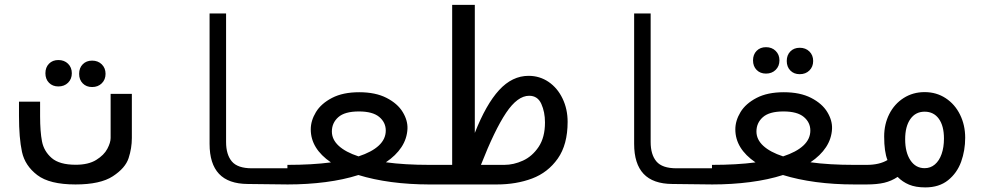

<svg xmlns="http://www.w3.org/2000/svg" viewBox="-20 -782 4240 814"><path d="M60.5 -291V-351H150V-289.5Q150 -224.5 158 -182.8Q166 -141 199 -112.2Q232 -83.5 301 -83.5Q355 -83.5 388 -104Q421 -124.5 435 -151Q449 -177.5 449 -197V-384H539V-197Q539 -153.5 525.2 -111.5Q511.5 -69.5 458.5 -34.8Q405.5 0 300 0Q190 0 138 -39.8Q86 -79.5 73.2 -138Q60.5 -196.5 60.5 -291ZM172.5 -471.5Q172.5 -496.5 187.8 -512Q203 -527.5 227.5 -527.5Q252.5 -527.5 268.5 -511.8Q284.5 -496 284.5 -471.5Q284.5 -447 268.5 -431.2Q252.5 -415.5 227.5 -415.5Q203 -415.5 187.8 -431Q172.5 -446.5 172.5 -471.5ZM315.5 -469Q315.5 -494 330.8 -509.5Q346 -525 370.5 -525Q395.5 -525 411.5 -509.2Q427.5 -493.5 427.5 -469Q427.5 -444.5 411.5 -428.8Q395.5 -413 370.5 -413Q346 -413 330.8 -428.5Q315.5 -444 315.5 -469Z M868.5 -172V-725H938.5V-180Q938.5 -126.5 963 -97.5Q987.5 -68.5 1048 -68.5H1201.5V0L1030.5 -2Q948.5 -2.5 908.5 -45Q868.5 -87.5 868.5 -172Z M1383 -93.5Q1297.5 -152 1297.5 -233.5Q1297.5 -270.5 1319.5 -306.8Q1341.5 -343 1387.8 -367Q1434 -391 1503 -391Q1572 -391 1618.8 -367Q1665.5 -343 1687.2 -307.2Q1709 -271.5 1707.5 -236Q1705.5 -194 1682 -158.2Q1658.5 -122.5 1616 -94Q1695 -83 1801.5 -83V0Q1716 0 1639.2 -10.2Q1562.5 -20.5 1499.5 -40Q1437 -20 1360.2 -10Q1283.5 0 1198.5 0V-83Q1303 -83 1383 -93.5ZM1500 -119Q1556.5 -137.5 1586 -165Q1615.5 -192.5 1615.5 -228.5Q1615.5 -263 1587.8 -286.2Q1560 -309.5 1501.5 -309.5Q1441.5 -309.5 1414.2 -285.2Q1387 -261 1387 -224.5Q1387 -190.5 1416 -163.8Q1445 -137 1500 -119Z M1792 -83H1897V-761.5H1993V-218.5Q2040.5 -339.5 2096 -400Q2151.5 -460.5 2221 -460.5Q2268 -460.5 2305.8 -434.8Q2343.5 -409 2365 -364.2Q2386.5 -319.5 2386.5 -265.5Q2386.5 -169 2344.8 -109.8Q2303 -50.5 2235.8 -25.2Q2168.5 0 2086.5 0H1792ZM2290.5 -263Q2290.5 -307 2275 -341.5Q2259.5 -376 2223.5 -376Q2174 -376 2125.5 -303.5Q2077 -231 2019 -83H2118Q2157.5 -83 2197 -101Q2236.5 -119 2263.5 -159.2Q2290.5 -199.5 2290.5 -263Z M2668.5 -172V-725H2738.5V-180Q2738.5 -126.5 2763 -97.5Q2787.5 -68.5 2848 -68.5H3001.5V0L2830.5 -2Q2748.5 -2.5 2708.5 -45Q2668.5 -87.5 2668.5 -172Z M3183 -93.5Q3097.5 -152 3097.5 -233.5Q3097.5 -270.5 3119.5 -306.8Q3141.5 -343 3187.8 -367Q3234 -391 3303 -391Q3372 -391 3418.8 -367Q3465.5 -343 3487.2 -307.2Q3509 -271.5 3507.5 -236Q3505.5 -194 3482 -158.2Q3458.5 -122.5 3416 -94Q3495 -83 3601.5 -83V0Q3516 0 3439.2 -10.2Q3362.5 -20.5 3299.5 -40Q3237 -20 3160.2 -10Q3083.5 0 2998.5 0V-83Q3103 -83 3183 -93.5ZM3300 -119Q3356.5 -137.5 3386 -165Q3415.5 -192.5 3415.5 -228.5Q3415.5 -263 3387.8 -286.2Q3360 -309.5 3301.5 -309.5Q3241.5 -309.5 3214.2 -285.2Q3187 -261 3187 -224.5Q3187 -190.5 3216 -163.8Q3245 -137 3300 -119ZM3172.5 -526Q3172.5 -551 3187.8 -566.5Q3203 -582 3227.5 -582Q3252.5 -582 3268.5 -566.2Q3284.5 -550.5 3284.5 -526Q3284.5 -501.5 3268.5 -485.8Q3252.5 -470 3227.5 -470Q3203 -470 3187.8 -485.5Q3172.5 -501 3172.5 -526ZM3315.5 -523.5Q3315.5 -548.5 3330.8 -564Q3346 -579.5 3370.5 -579.5Q3395.5 -579.5 3411.5 -563.8Q3427.5 -548 3427.5 -523.5Q3427.5 -499 3411.5 -483.2Q3395.5 -467.5 3370.5 -467.5Q3346 -467.5 3330.8 -483Q3315.5 -498.5 3315.5 -523.5Z M3785.5 -32Q3759.5 -14.5 3728.8 -7.2Q3698 0 3654.5 0H3598V-83H3654.5Q3708.5 -83 3742.5 -103.5Q3728.5 -138.5 3728.5 -203.5Q3728.5 -255.5 3750.2 -298.5Q3772 -341.5 3811.2 -366.5Q3850.5 -391.5 3900 -391.5Q3950 -391.5 3989.2 -365.8Q4028.5 -340 4050.2 -295.8Q4072 -251.5 4072 -198Q4072 -144 4054.8 -96.2Q4037.5 -48.5 3999.5 -18Q3961.5 12.5 3903 12.5Q3862 12.5 3834 0.8Q3806 -11 3785.5 -32ZM3900 -69Q3925 -69 3943.5 -84.8Q3962 -100.5 3972 -129Q3982 -157.5 3982 -194.5Q3982 -248.5 3960.2 -278.5Q3938.5 -308.5 3900 -308.5Q3861.5 -308.5 3839.5 -277.2Q3817.5 -246 3817.5 -191.5Q3817.5 -136 3839.8 -102.5Q3862 -69 3900 -69Z"/></svg>

Font: JuliaMono MediumItalic
Style: Regular
Weight: 500
Italic angle: -9°
Monospace: yes
Designer: cormullion
Foundry: corm
Version: Version 0.049; ttfautohint (v1.8.4)